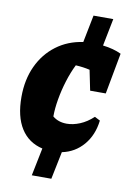

<svg xmlns="http://www.w3.org/2000/svg" viewBox="-86 -681 602 871"><g transform="rotate(10 215.0 -245.0)"><path d="M123 136 149 8Q84 -7 49.5 -61.5Q15 -116 15 -206Q15 -286 44 -348.5Q73 -411 125.5 -450.5Q178 -490 248 -500L273 -626H364L339 -500Q389 -494 424 -477L389 -288H317L298 -381Q268 -388 233 -390Q215 -354 201.5 -310.5Q188 -267 180.5 -223.5Q173 -180 173 -144Q199 -122 238 -122Q267 -122 298.5 -135Q330 -148 359 -175L384 -162Q376 -94 337 -48.5Q298 -3 239 9L213 136Z"/></g></svg>

Font: Piazzolla ExtraBold
Style: Italic
Weight: 800
Italic angle: -11.3°
Designer: Juan Pablo del Peral
Foundry: Huerta Tipografica
Version: Version 1.330